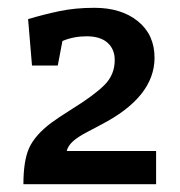

<svg xmlns="http://www.w3.org/2000/svg" viewBox="-20 -782 460 492"><path d="M380 -395V-310H40Q40 -371 55 -403.5Q70 -436 111 -467Q127 -479 165 -503Q220 -537 247 -563.5Q274 -590 274 -628Q274 -656 255.5 -672.5Q237 -689 202 -689Q169 -689 140 -677L128 -614H62L52 -733Q92 -745 132.5 -753.5Q173 -762 222 -762Q291 -762 333.5 -727.5Q376 -693 376 -634Q376 -533 238 -462Q231 -458 205 -444.5Q179 -431 166.5 -419.5Q154 -408 151 -395Z"/></svg>

Font: Enriqueta SemiBold
Style: Regular
Weight: 600
Designer: Viviana Monsalve, Gustavo Ibarra
Foundry: 72Puntos
Version: Version 2.000